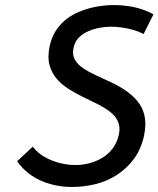

<svg xmlns="http://www.w3.org/2000/svg" viewBox="-20 -730 629 762"><path d="M550 -595 589 -673Q568 -685 542 -693.5Q516 -702 488 -706Q460 -710 433 -710Q393 -710 352.5 -701.5Q312 -693 275.5 -674.5Q239 -656 213 -624Q187 -592 177 -546Q168 -503 176.5 -472Q185 -441 204.5 -418Q224 -395 251.5 -377.5Q279 -360 309 -345.5Q339 -331 367 -317Q395 -303 416.5 -286.5Q438 -270 448 -248Q458 -226 452 -197Q445 -165 428 -142Q411 -119 387.5 -104.5Q364 -90 336 -82.5Q308 -75 280 -75Q247 -75 215 -83.5Q183 -92 155.5 -108Q128 -124 110 -148L48 -90Q71 -57 104.5 -34Q138 -11 179.5 0.5Q221 12 265 12Q314 12 360 0.5Q406 -11 445 -36.5Q484 -62 512 -100Q540 -138 552 -193Q561 -238 553.5 -271Q546 -304 525.5 -328.5Q505 -353 477.5 -371.5Q450 -390 419.5 -404Q389 -418 360 -431.5Q331 -445 309 -460Q287 -475 276.5 -494.5Q266 -514 272 -540Q277 -565 293 -581Q309 -597 331.5 -606.5Q354 -616 377 -620Q400 -624 420 -624Q443 -624 466 -620.5Q489 -617 510 -611Q531 -605 550 -595Z"/></svg>

Font: Advent Pro SemiBold
Style: Italic
Weight: 600
Italic angle: -12°
Version: Version 3.000